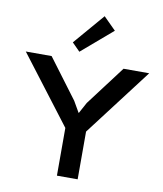

<svg xmlns="http://www.w3.org/2000/svg" viewBox="-116 -1239 1131 1331"><g transform="rotate(10 449.5 -573.0)"><path d="M703.1 -810.1H883.8L522.9 -335.9V0H377V-335.9L15.1 -810.1H196.8L404.8 -532.2L449.2 -455.1H451.2L493.2 -532.2ZM511.2 -1146 598.1 -1059.1 380.9 -873 325.2 -929.2Z"/></g></svg>

Font: Sinkin Sans 600 SemiBold
Style: Regular
Weight: 600
Designer: Keith Bates
Foundry: K-Type
Version: Sinkin Sans (version 1.0)  by Keith Bates   •   © 2014   www